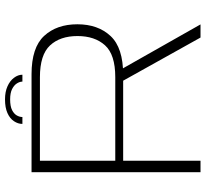

<svg xmlns="http://www.w3.org/2000/svg" viewBox="-47 -774 821 767"><g transform="rotate(-90 363.5 -390.5)"><path d="M59 0H105V-309H448.5Q556 -309 603 -359.2Q650 -409.5 650 -492Q650 -574.5 603.5 -624.8Q557 -675 450.5 -675H59ZM597 0H649.5L464 -327.5L416 -324.5ZM105 -340.5V-641.5H438.5Q528 -641.5 565.5 -601.2Q603 -561 603 -491.5Q603 -422.5 566 -381.5Q529 -340.5 438.5 -340.5ZM350 -781Q317 -781 295.2 -771.2Q273.5 -761.5 262.8 -745.2Q252 -729 252 -711.5H279.5Q279.5 -722.5 285.8 -733.8Q292 -745 307.2 -752.8Q322.5 -760.5 350 -760.5Q375.5 -760.5 391 -752.8Q406.5 -745 413.8 -733.5Q421 -722 421 -711.5H448.5Q448.5 -729 436.2 -745.2Q424 -761.5 402 -771.2Q380 -781 350 -781Z"/></g></svg>

Font: Anybody Expanded ExtraLight
Style: Regular
Weight: 250
Width: 7
Version: Version 1.113;gftools[0.9.25]